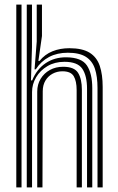

<svg xmlns="http://www.w3.org/2000/svg" viewBox="-20 -820 518 840"><path d="M406.6 0V-435.3Q406.6 -484.9 395.2 -519.3Q383.8 -553.6 355.5 -571.5Q327.2 -589.3 276.5 -589.3Q229.9 -589.3 194.5 -570.6Q159.1 -551.8 136.4 -516.6H131.2L140.7 -638.4V-800H163.6V-662.6L147.9 -553.4H152.8Q176.6 -582.5 209.9 -595.8Q243.2 -609.1 283.5 -609.1Q340.4 -609.1 372.1 -589.4Q403.7 -569.6 416.5 -531.8Q429.2 -494 429.2 -439.4V0ZM51.3 0V-800H74.2V0ZM142.9 0V-419.1Q142.9 -450.6 157.8 -475.2Q172.7 -499.8 198.4 -513.9Q224 -527.9 256.3 -527.9Q305 -527.9 321.6 -501.3Q338.2 -474.7 338.2 -427.2V0H315.3V-426Q315.3 -465 302.6 -486.6Q289.8 -508.1 253.1 -508.1Q229.8 -508.1 210.2 -497.6Q190.6 -487.1 178.9 -467.7Q167.2 -448.3 167 -421.2L165.8 0ZM97.1 0V-800H119.9V-613.9L115.5 -468.4H120.8Q140.5 -516.9 179.3 -543.3Q218.2 -569.7 269.7 -569.3Q336.9 -568.8 360.3 -533.5Q383.7 -498.3 383.7 -434V0H360.8V-431.2Q360.8 -488.3 340.2 -519Q319.6 -549.6 261.9 -549.6Q219.6 -549.6 187.7 -530.8Q155.7 -511.9 138 -481.8Q120.2 -451.6 120.2 -417.3V0Z"/></svg>

Font: Big Shoulders Inline Text Thin
Style: Regular
Weight: 100
Designer: Patric King
Foundry: XO Type Co
Version: Version 2.002